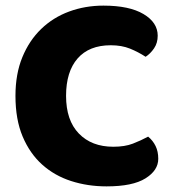

<svg xmlns="http://www.w3.org/2000/svg" viewBox="-20 -645 611 683"><path d="M374 -484Q297 -484 256 -437Q215 -390 215 -304Q215 -217 260.5 -170Q306 -123 383 -123Q424 -123 452.5 -134Q481 -145 507 -159Q524 -145 533.5 -125.5Q543 -106 543 -80Q543 -39 497.5 -10.5Q452 18 359 18Q292 18 233 -1Q174 -20 130 -59.5Q86 -99 60.5 -159.5Q35 -220 35 -304Q35 -382 59.5 -441.5Q84 -501 126.5 -542Q169 -583 226 -604Q283 -625 348 -625Q440 -625 490.5 -595Q541 -565 541 -518Q541 -492 528 -473Q515 -454 498 -443Q472 -460 442.5 -472Q413 -484 374 -484Z"/></svg>

Font: Baloo Bhai
Style: Regular
Weight: 400
Designer: Supriya Tembe, Noopur Datye and Ek Type
Foundry: Ek Type
Version: Version 1.100;PS 1.000;hotconv 1.0.88;makeotf.lib2.5.647800;